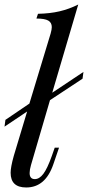

<svg xmlns="http://www.w3.org/2000/svg" viewBox="-20 -815 389 849"><path d="M117 -85Q111 -64 111 -50Q111 -23 134 -23Q154 -23 171.5 -46Q189 -69 209 -125L222 -162H241L216 -89Q181 14 96 14Q27 14 27 -51Q27 -76 41 -126L100 -322L0 -255L4 -285L110 -357L204 -667Q209 -685 209 -695Q209 -715 193.5 -724Q178 -733 141 -733L148 -754Q201 -755 243.5 -765Q286 -775 326 -795L211 -405L349 -497L345 -467L201 -372Z"/></svg>

Font: Playfair Display
Style: Italic
Weight: 400
Italic angle: -14°
Designer: Claus Eggers Sørensen
Foundry: Claus Eggers Sørensen
Version: Version 1.200; ttfautohint (v1.6)